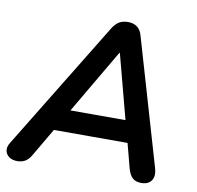

<svg xmlns="http://www.w3.org/2000/svg" viewBox="-85 -796 909 886"><g transform="rotate(10 369.5 -352.5)"><path d="M52 8Q29 8 14 -2.5Q-1 -13 -4.5 -30.5Q-8 -48 5 -69L372 -669Q386 -692 403 -702.5Q420 -713 445 -713Q471 -713 488 -700Q505 -687 512 -661L684 -72Q692 -45 687 -27.5Q682 -10 668 -1Q654 8 634 8Q606 8 591.5 -6Q577 -20 569 -49L532 -190L572 -163H158L208 -187L116 -30Q105 -11 89.5 -1.5Q74 8 52 8ZM430 -566 240 -242 218 -265H545L518 -240L432 -566Z"/></g></svg>

Font: Nunito ExtraLight
Style: Italic
Weight: 200
Italic angle: -9°
Designer: Vernon Adams
Foundry: Vernon Adams
Version: Version 3.602